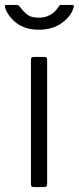

<svg xmlns="http://www.w3.org/2000/svg" viewBox="-43 -762 321 782"><path d="M149 -15Q149 -6 146 -3Q143 0 133 0H96Q89 0 86 -2.5Q83 -5 83 -12V-518Q83 -525 85.5 -527.5Q88 -530 94 -530H138Q144 -530 146.5 -527.5Q149 -525 149 -518ZM257 -732Q247 -696 209 -668.5Q171 -641 115 -641Q60 -641 24.5 -668Q-11 -695 -23 -733V-736Q-23 -742 -17 -742H24Q33 -742 38 -734Q54 -713 69.5 -701.5Q85 -690 115 -690Q167 -690 196 -735Q198 -739 200.5 -740.5Q203 -742 207 -742H249Q255 -742 257 -740Q259 -738 257 -732Z"/></svg>

Font: Libre Franklin Light
Style: Regular
Weight: 300
Designer: Pablo Impallari, Rodrigo Fuenzalida
Foundry: Impallari Type
Version: Version 1.002; ttfautohint (v1.5)